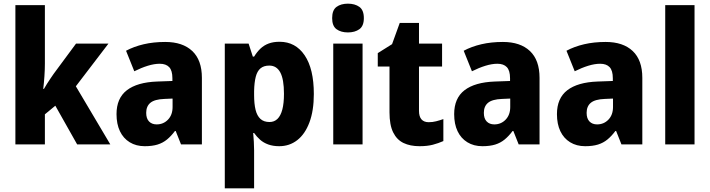

<svg xmlns="http://www.w3.org/2000/svg" viewBox="-20 -788 3875 1048"><path d="M225 -441Q225 -409 222.5 -372Q220 -335 216 -303H220Q227 -316 236.5 -330.5Q246 -345 255.5 -359.5Q265 -374 273 -385L395 -550H572L394 -317L582 0H401L282 -211L225 -164V0H64V-760H225Z M882 -559Q977 -559 1029.5 -509.5Q1082 -460 1082 -363V0H968L939 -73H935Q914 -45 891.5 -26.5Q869 -8 840 1Q811 10 770 10Q723 10 688 -11.5Q653 -33 634.5 -72Q616 -111 616 -165Q616 -252 672.5 -295.5Q729 -339 838 -343L921 -346V-361Q921 -403 903.5 -421.5Q886 -440 852 -440Q822 -440 786.5 -429Q751 -418 713 -399L668 -511Q711 -534 764.5 -546.5Q818 -559 882 -559ZM877 -248Q824 -246 801 -227Q778 -208 778 -172Q778 -141 793.5 -125Q809 -109 835 -109Q872 -109 897 -135Q922 -161 922 -204V-250Z M1506 -560Q1593 -560 1643 -486Q1693 -412 1693 -275Q1693 -184 1669 -120Q1645 -56 1602.5 -23Q1560 10 1504 10Q1470 10 1444 0.5Q1418 -9 1399.5 -25.5Q1381 -42 1367 -62H1362Q1364 -38 1365.5 -14.5Q1367 9 1367 32V240H1207V-550H1337L1360 -479H1367Q1383 -505 1402 -523Q1421 -541 1446.5 -550.5Q1472 -560 1506 -560ZM1450 -430Q1420 -430 1402 -415Q1384 -400 1376 -369Q1368 -338 1367 -291V-270Q1367 -221 1375 -188.5Q1383 -156 1401.5 -139Q1420 -122 1451 -122Q1477 -122 1494.5 -139Q1512 -156 1521 -190Q1530 -224 1530 -276Q1530 -355 1510 -392.5Q1490 -430 1450 -430Z M1959 -550V0H1799V-550ZM1879 -768Q1917 -768 1941.5 -750.5Q1966 -733 1966 -689Q1966 -646 1941.5 -628.5Q1917 -611 1879 -611Q1841 -611 1817 -628.5Q1793 -646 1793 -689Q1793 -733 1817 -750.5Q1841 -768 1879 -768Z M2320 -121Q2341 -121 2360.5 -126Q2380 -131 2400 -138V-18Q2373 -6 2342.5 2Q2312 10 2270 10Q2219 10 2182.5 -7.5Q2146 -25 2126 -65.5Q2106 -106 2106 -175V-425H2042V-498L2120 -547L2162 -663H2267V-550H2393V-425H2267V-183Q2267 -152 2280.5 -136.5Q2294 -121 2320 -121Z M2725 -559Q2820 -559 2872.5 -509.5Q2925 -460 2925 -363V0H2811L2782 -73H2778Q2757 -45 2734.5 -26.5Q2712 -8 2683 1Q2654 10 2613 10Q2566 10 2531 -11.5Q2496 -33 2477.5 -72Q2459 -111 2459 -165Q2459 -252 2515.5 -295.5Q2572 -339 2681 -343L2764 -346V-361Q2764 -403 2746.5 -421.5Q2729 -440 2695 -440Q2665 -440 2629.5 -429Q2594 -418 2556 -399L2511 -511Q2554 -534 2607.5 -546.5Q2661 -559 2725 -559ZM2720 -248Q2667 -246 2644 -227Q2621 -208 2621 -172Q2621 -141 2636.5 -125Q2652 -109 2678 -109Q2715 -109 2740 -135Q2765 -161 2765 -204V-250Z M3286 -559Q3381 -559 3433.5 -509.5Q3486 -460 3486 -363V0H3372L3343 -73H3339Q3318 -45 3295.5 -26.5Q3273 -8 3244 1Q3215 10 3174 10Q3127 10 3092 -11.5Q3057 -33 3038.5 -72Q3020 -111 3020 -165Q3020 -252 3076.5 -295.5Q3133 -339 3242 -343L3325 -346V-361Q3325 -403 3307.5 -421.5Q3290 -440 3256 -440Q3226 -440 3190.5 -429Q3155 -418 3117 -399L3072 -511Q3115 -534 3168.5 -546.5Q3222 -559 3286 -559ZM3281 -248Q3228 -246 3205 -227Q3182 -208 3182 -172Q3182 -141 3197.5 -125Q3213 -109 3239 -109Q3276 -109 3301 -135Q3326 -161 3326 -204V-250Z M3771 0H3611V-760H3771Z"/></svg>

Font: Noto Sans Khmer SemiCondensed ExtraBold
Style: Regular
Weight: 800
Width: 4
Designer: Danh Hong and the Monotype Design Team
Foundry: Monotype Imaging Inc.
Version: Version 2.004